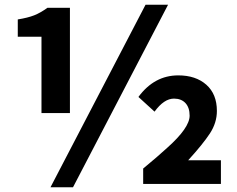

<svg xmlns="http://www.w3.org/2000/svg" viewBox="-20 -776 1000 810"><path d="M155 -621H55V-694Q98 -701 124.5 -711.5Q151 -722 180 -743H275V-299H155ZM594 -756H689L288 14H193ZM686 -153Q780 -237 780 -288Q780 -322 762.5 -341Q745 -360 714 -360Q672 -360 632 -305L564 -367Q631 -458 732 -458Q806 -458 850.5 -418.5Q895 -379 895 -308Q895 -258 865.5 -213Q836 -168 774 -100H912V0H584V-65Q647 -117 686 -153Z"/></svg>

Font: Merged Yaku Han JP ExtraBold
Style: Regular
Weight: 800
Designer: Ryoko NISHIZUKA 西塚涼子 (kana, bopomofo & ideographs); Paul D. Hunt (Latin, Greek & Cyrillic); Sandoll Communications 산돌커뮤니
Foundry: Adobe
Version: Version 2.004